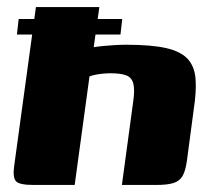

<svg xmlns="http://www.w3.org/2000/svg" viewBox="-20 -525 601 545"><path d="M75 0Q34 0 25 -11Q16 -22 20 -52L82 -505H262L246 -391Q258 -393 273.5 -394.5Q289 -396 306 -397Q323 -398 338 -398Q410 -398 451.5 -388.5Q493 -379 512.5 -358Q532 -337 535 -302Q538 -267 530 -215L511 -72Q507 -41 498.5 -26Q490 -11 472.5 -5.5Q455 0 424 0H326L358 -236Q363 -270 358.5 -287.5Q354 -305 338.5 -311Q323 -317 294 -317Q284 -317 273 -316Q262 -315 251.5 -313Q241 -311 234 -308L192 0ZM33 -471H327L322 -427H28Z"/></svg>

Font: Genos ExtraBold
Style: Italic
Weight: 800
Italic angle: -8°
Version: Version 1.010